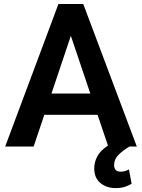

<svg xmlns="http://www.w3.org/2000/svg" viewBox="-20 -731 707 958"><path d="M5.9 0 271.5 -710.9H395.5L662.6 0H626Q590.3 21.5 569.8 43.2Q549.3 64.9 549.3 92.8Q549.3 106.9 556.6 116.2Q564 125.5 582.5 125.5Q596.7 125.5 606.7 121.8Q616.7 118.2 623.5 114.7L636.7 186Q624.5 193.4 605.2 200.4Q585.9 207.5 556.6 207.5Q512.2 207.5 481.2 182.4Q450.2 157.2 450.2 108.4Q450.2 78.6 465.3 49.6Q480.5 20.5 518.6 -4.9L466.8 -158.2H201.2L147.9 0ZM236.8 -264.2H430.7L333.5 -552.2Z"/></svg>

Font: Vazirmatn RD UI SemiBold
Style: Regular
Weight: 600
Designer: Saber Rastikerdar
Foundry: Saber Rastikerdar
Version: Version 33.003